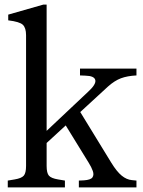

<svg xmlns="http://www.w3.org/2000/svg" viewBox="-20 -820 626 840"><path d="M14 0V-30L44 -35Q74 -40 84 -51.5Q94 -63 94 -94V-666Q94 -698 80 -711.5Q66 -725 16 -731V-756L170 -800H184V-94Q184 -63 194 -51.5Q204 -40 234 -35L264 -30V0ZM325 0V-30L347 -31Q377 -33 384.5 -44Q392 -55 386 -72Q380 -89 368 -108L256 -290L320 -348L467 -108Q491 -69 512.5 -51.5Q534 -34 557 -32L577 -30V0ZM152 -165 124 -191 366 -419Q401 -451 397 -469.5Q393 -488 354 -489L330 -490V-520H577V-490Q537 -488 509 -477.5Q481 -467 452 -441Z"/></svg>

Font: Hedvig Letters Serif 24pt 24pt
Style: Regular
Weight: 400
Version: Version 1.000